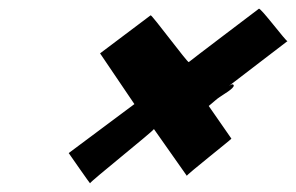

<svg xmlns="http://www.w3.org/2000/svg" viewBox="-20 -638 677 439"><path d="M509.1 -321 428.6 -437C425.2 -439 417.7 -434 419.5 -430C421.2 -429 422.5 -427 423.9 -425C431.6 -414 433.8 -405 440.8 -392C427.8 -382 415.4 -371 403.4 -361C397.8 -356 381.4 -348 382.9 -340C384.5 -332 392.9 -343 394.2 -344C411.1 -357 428 -373 445 -386C450.6 -378 460.1 -370 465.4 -361C468.1 -357 472.5 -345 481.1 -347C494 -350 477.1 -360 475.7 -362C471.3 -374 459.8 -382 452.8 -392C456.8 -395 459.7 -398 463.6 -401L473 -409C475.7 -411 478.6 -414 482.2 -416C488.7 -421 516.3 -436 514.4 -443C512.3 -449 502.8 -441 500.2 -439L637.3 -544C634.7 -542 575.9 -621 571.9 -618C568 -615 414.6 -499 411.6 -496C409 -494 327 -605 324.4 -603C321.7 -601 212.7 -519 208.8 -516L287.3 -400L137.1 -288C137.1 -288 187 -216 186 -219C184.9 -222 332.9 -340 331.9 -343L407.2 -236C405.8 -238 509.8 -320 509.1 -321Z"/></svg>

Font: Hussar Wojna
Style: 3Obl
Weight: 400
Designer: Robert Jablonski
Foundry: Cannot Into Space Fonts
Version: Version 1.01